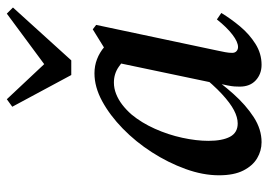

<svg xmlns="http://www.w3.org/2000/svg" viewBox="-132 -641 787 563"><g transform="rotate(-90 261.5 -359.5)"><path d="M126 14Q101 14 79 1Q57 -12 43 -39.5Q29 -67 29 -111Q29 -158 47.5 -209Q66 -260 96.5 -307.5Q127 -355 166 -393Q205 -431 246.5 -453.5Q288 -476 328 -476Q350 -476 369.5 -468.5Q389 -461 405.5 -447Q422 -433 434 -413L383 -374Q368 -390 347.5 -404.5Q327 -419 301 -419Q284 -419 267.5 -412.5Q251 -406 236 -394.5Q221 -383 207 -367Q183 -338 165.5 -299Q148 -260 139 -218.5Q130 -177 130 -142Q130 -101 142 -78.5Q154 -56 181 -56Q199 -56 220 -67Q241 -78 267.5 -102.5Q294 -127 326 -167L332 -148H329Q301 -106 268 -69Q235 -32 199.5 -9Q164 14 126 14ZM353 14Q326 14 307.5 -3Q289 -20 289 -50Q289 -58 289.5 -65.5Q290 -73 292.5 -86Q295 -99 300 -120L299 -123L362 -423L368 -426L457 -481L470 -471L395 -117Q392 -103 390 -92.5Q388 -82 388 -72Q388 -64 393 -59.5Q398 -55 405 -55Q420 -55 441.5 -71.5Q463 -88 486 -117L505 -104Q488 -76 465.5 -49Q443 -22 414.5 -4Q386 14 353 14ZM252 -733 375 -602H326L503 -733L521 -715L366 -544H323L230 -717Z"/></g></svg>

Font: Source Serif 4 48pt SemiBold
Style: Italic
Weight: 600
Italic angle: -12°
Designer: Frank Grießhammer
Foundry: Adobe Systems Incorporated
Version: Version 4.004;hotconv 1.0.116;makeotfexe 2.5.65601